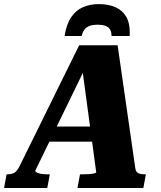

<svg xmlns="http://www.w3.org/2000/svg" viewBox="-67 -935 799 955"><path d="M424.6 -914.6Q382 -914.6 346.7 -899.7Q311.4 -884.8 287.5 -850.2Q263.6 -815.6 254.2 -756H339.2Q344 -776.8 354.3 -789.1Q364.6 -801.4 380.6 -806.8Q396.6 -812.2 417.4 -812.2Q440.4 -812.2 455.7 -807.2Q471 -802.2 479.3 -790Q487.6 -777.8 487.8 -756H577.8Q578.4 -761 578.4 -765.7Q578.4 -770.4 578.4 -775.4Q578.4 -822.4 560.1 -852.9Q541.8 -883.4 507.5 -899Q473.2 -914.6 424.6 -914.6ZM168 -305.8H427.2L415.8 -230.4H143.6ZM340.4 -605.6H361.2L108.4 -86Q107.8 -81 116.6 -76.5Q125.4 -72 139.3 -70Q153.2 -68 167.6 -68H180.8L168.2 0H-46.8L-34.2 -68H-29.2Q-8.6 -68 4.9 -76.1Q18.4 -84.2 30.4 -108.6L326.8 -710H518L606 -98Q608.8 -79.2 620.8 -73.6Q632.8 -68 654.2 -68H658.6L646 0H318.4L331 -68H346.8Q361.6 -68 376.2 -69Q390.8 -70 400.9 -72.5Q411 -75 411.6 -78Z"/></svg>

Font: Roboto Serif 20pt
Style: Italic
Weight: 400
Italic angle: -10°
Designer: Greg Gazdowicz
Foundry: Commercial Type
Version: Version 1.008